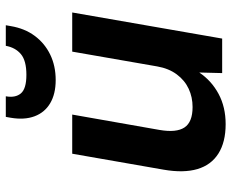

<svg xmlns="http://www.w3.org/2000/svg" viewBox="-88 -698 798 662"><g transform="rotate(-90 311.0 -367.0)"><path d="M214 12Q152 12 112.5 -13Q73 -38 59 -85.5Q45 -133 57 -202L112 -517H247L194 -216Q184 -158 202.5 -130Q221 -102 273 -102Q307 -102 336 -115.5Q365 -129 385.5 -156.5Q406 -184 413 -224L464 -517H599L509 0H390L392 -79Q364 -37 318.5 -12.5Q273 12 214 12ZM366 -574Q318 -574 286 -593Q254 -612 241 -647Q228 -682 236 -729L239 -746H310Q304 -713 320 -694Q336 -675 384 -675Q433 -675 455.5 -694Q478 -713 484 -746H555L552 -729Q544 -681 518.5 -646.5Q493 -612 454 -593Q415 -574 366 -574Z"/></g></svg>

Font: DM Sans 11pt
Style: Bold Italic
Weight: 700
Italic angle: -10°
Version: Version 4.004;gftools[0.9.30]